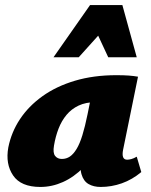

<svg xmlns="http://www.w3.org/2000/svg" viewBox="-20 -731 599 761"><path d="M140 10Q63 10 32 -35.5Q1 -81 13 -147Q25 -207 59 -258.5Q93 -310 148 -349.5Q203 -389 277 -411Q351 -433 441 -433Q471 -433 490.5 -431.5Q510 -430 527 -427L468 -138Q460 -98 484 -98Q491 -98 500.5 -100.5Q510 -103 522 -110L540 -49Q504 -19 463 -4.5Q422 10 379 10Q351 10 331 -1.5Q311 -13 303 -40.5Q295 -68 304 -117L331 -249L417 -277Q402 -210 374.5 -157Q347 -104 310 -66.5Q273 -29 229.5 -9.5Q186 10 140 10ZM225 -101Q243 -101 257 -110.5Q271 -120 283.5 -140.5Q296 -161 306.5 -195Q317 -229 327 -278L347 -377L405 -320Q393 -324 382 -325Q371 -326 359 -326Q320 -326 291.5 -312.5Q263 -299 243.5 -275.5Q224 -252 212 -221Q200 -190 194 -154Q189 -125 198.5 -113Q208 -101 225 -101ZM192 -504 337 -711H465L410 -635L292 -504ZM409 -504 348 -635 337 -711H465L522 -504Z"/></svg>

Font: Ysabeau Black
Style: Italic
Weight: 900
Italic angle: -12°
Version: Version 2.000;gftools[0.9.27.dev2+g8671c4b]